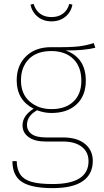

<svg xmlns="http://www.w3.org/2000/svg" viewBox="-20 -772 535 989"><path d="M471 -526Q417 -512 318 -512Q368 -495 395 -456Q422 -417 422 -356Q422 -279 374.5 -234.5Q327 -190 245 -190Q208 -190 171 -204Q119 -175 119 -129Q119 -99 143 -81.5Q167 -64 218 -64H305Q377 -64 417.5 -31Q458 2 458 57Q458 125 406.5 161Q355 197 251 197Q142 197 93 165Q44 133 44 58H66Q67 102 85.5 128Q104 154 143.5 165Q183 176 251 176Q436 176 436 58Q436 11 401 -16Q366 -43 304 -43H216Q158 -43 127 -66Q96 -89 96 -126Q96 -176 153 -212Q66 -257 66 -358Q66 -435 114 -482Q162 -529 243 -529Q345 -528 385 -533Q425 -538 463 -550ZM88 -358Q88 -288 133 -249Q178 -210 245 -210Q317 -210 358 -248.5Q399 -287 399 -356Q399 -428 357.5 -468.5Q316 -509 244 -509Q169 -509 128.5 -467.5Q88 -426 88 -358ZM137 -748 153 -752Q163 -719 186.5 -701.5Q210 -684 245 -684Q280 -684 304 -701.5Q328 -719 337 -752L353 -748Q346 -710 317 -686Q288 -662 245 -662Q203 -662 174 -686Q145 -710 137 -748Z"/></svg>

Font: Fira Sans Thin
Style: Regular
Weight: 100
Designer: bBox Type GmbH & Carrois Corporate GbR & Edenspiekermann AG
Foundry: bBox Type GmbH & Carrois Corporate GbR & Edenspiekermann AG
Version: Version 4.301